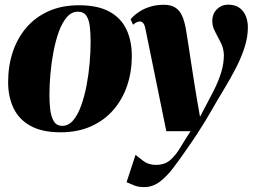

<svg xmlns="http://www.w3.org/2000/svg" viewBox="-20 -540 1058 804"><path d="M311 -518Q389 -518 437.8 -491.5Q486.5 -465 509.2 -417.2Q532 -369.5 532 -304.5Q532 -239.5 512.5 -181.8Q493 -124 455 -80Q417 -36 361.2 -11Q305.5 14 233.5 14Q156.5 14 108 -12.8Q59.5 -39.5 36.8 -87Q14 -134.5 14 -196Q14 -264 33.5 -322.5Q53 -381 91 -425Q129 -469 184.2 -493.5Q239.5 -518 311 -518ZM305.5 -491Q279.5 -491 259.8 -468Q240 -445 226.2 -406.8Q212.5 -368.5 203.8 -322.5Q195 -276.5 191 -229.5Q187 -182.5 187 -143Q187 -112.5 190.2 -82.5Q193.5 -52.5 205 -32.8Q216.5 -13 241 -13Q267 -13 286.8 -36.5Q306.5 -60 320.2 -98.8Q334 -137.5 342.8 -184Q351.5 -230.5 355.5 -277.5Q359.5 -324.5 359.5 -364Q359.5 -399.5 356.2 -428.2Q353 -457 341.8 -474Q330.5 -491 305.5 -491ZM588.5 -421.5Q585 -437.5 579.2 -443.8Q573.5 -450 566.5 -450Q558.5 -450 552 -446.8Q545.5 -443.5 537 -436.5L527 -459.5Q542 -477 562.5 -490.5Q583 -504 609 -512Q635 -520 666.5 -520Q696 -520 714.2 -508.2Q732.5 -496.5 742.8 -473.2Q753 -450 759 -415Q762.5 -395 767.8 -359.8Q773 -324.5 779.5 -282.8Q786 -241 792.2 -201Q798.5 -161 803.5 -131.5L817.5 -51L872.5 -155.5Q884 -178 892.5 -198.8Q901 -219.5 906.8 -238.8Q912.5 -258 915 -275.8Q917.5 -293.5 917.5 -309Q917 -336.5 905 -360.5Q893 -384.5 881 -406.8Q869 -429 869 -452Q869 -482.5 888.5 -501.5Q908 -520.5 934.5 -520.5Q965.5 -520.5 983.8 -506.5Q1002 -492.5 1010 -471Q1018 -449.5 1018 -426Q1018 -385.5 1004.5 -342.8Q991 -300 968.2 -255.8Q945.5 -211.5 918 -166.5Q901 -138.5 888 -116.2Q875 -94 863.5 -73.8Q852 -53.5 838.5 -31.5Q825 -9.5 807.2 18Q789.5 45.5 763.5 82.5Q733 127 705 163.8Q677 200.5 647.8 222Q618.5 243.5 583.5 243.5Q560.5 243.5 544.2 237.2Q528 231 510 223L547.5 108.5Q557.5 116.5 579.5 133.5Q601.5 150.5 633 150.5Q670 150.5 693.2 130Q716.5 109.5 735.5 77.2Q754.5 45 778 9.5H676.5Z"/></svg>

Font: Merriweather 144pt Black
Style: Italic
Weight: 900
Italic angle: -7.8°
Version: Version 2.101